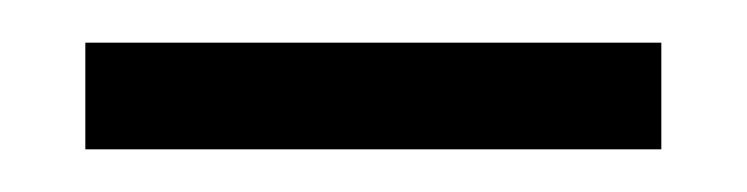

<svg xmlns="http://www.w3.org/2000/svg" viewBox="-20 -772 350 90"><path d="M20 -702V-752H290V-702Z"/></svg>

Font: SVN-Libre Baskerville
Style: Regular
Weight: 400
Designer: Pablo Impallari, Rodrigo Fuenzalida
Foundry: Pablo Impallari, Rodrigo Fuenzalida
Version: Version 1.000; ttfautohint (v1.8.4)